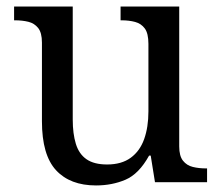

<svg xmlns="http://www.w3.org/2000/svg" viewBox="-20 -556 675 586"><path d="M273 10Q194 10 151 -36.5Q108 -83 108 -186V-426Q108 -456 96.5 -470.5Q85 -485 66.5 -489.5Q48 -494 26 -494H23V-536H202V-191Q202 -148 211.5 -117Q221 -86 244 -70Q267 -54 307 -54Q351 -54 379 -74.5Q407 -95 420 -131.5Q433 -168 433 -216V-422Q433 -454 422 -469Q411 -484 392.5 -489Q374 -494 351 -494H348V-536H527V-109Q527 -80 538.5 -65.5Q550 -51 568.5 -46.5Q587 -42 609 -42H612V0H453L440 -81H435Q404 -25 363 -7.5Q322 10 273 10Z"/></svg>

Font: Noto Serif Tamil
Style: Regular
Weight: 400
Designer: Indian Type Foundry, Tom Grace, and the Monotype Design Team
Foundry: Monotype Imaging Inc.
Version: Version 2.003